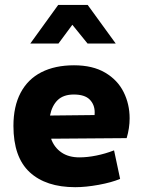

<svg xmlns="http://www.w3.org/2000/svg" viewBox="-20 -758 581 789"><path d="M512.7 -272Q512.7 -231.4 500.5 -190.4L189.9 -188Q202.6 -152.3 232.2 -131.8Q261.7 -111.3 306.2 -111.3Q338.9 -111.3 375.5 -118.7Q412.1 -126 448.7 -140.1L473.6 -22.9Q439 -8.3 385.7 1.5Q332.5 11.2 289.1 11.2Q168.5 11.2 101.8 -50.5Q35.2 -112.3 35.2 -240.7Q35.2 -320.8 64.7 -376.7Q94.2 -432.6 150.1 -461.2Q206.1 -489.7 284.2 -489.7Q360.8 -489.7 412.1 -459.5Q463.4 -429.2 488 -379.6Q512.7 -330.1 512.7 -272ZM369.1 -296.4Q369.1 -328.1 348.6 -348.9Q328.1 -369.6 283.2 -369.6Q240.7 -369.6 217 -346.7Q193.4 -323.7 185.5 -283.2L368.7 -285.2Q369.1 -289.1 369.1 -296.4ZM219.2 -737.8H340.3L455.6 -579.1H339.8L277.3 -656.2L220.2 -579.1H104.5Z"/></svg>

Font: Selawik
Style: Bold
Weight: 700
Designer: Aaron Bell
Foundry: Microsoft Corporation
Version: Version 1.01